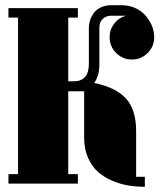

<svg xmlns="http://www.w3.org/2000/svg" viewBox="-20 -700 613 732"><path d="M300.8 -352.1H240.2V-36.1H276.9V0H12.2V-36.1H48.8V-632.8H12.2V-668.9H276.9V-632.8H240.2V-390.1H263.2Q288.6 -390.1 303.7 -406.2Q318.8 -422.4 318.8 -456.1V-594.2Q318.8 -607.9 323 -621.6Q327.1 -635.3 336.4 -648.9Q345.7 -662.6 363.5 -671.4Q381.3 -680.2 404.8 -680.2H442.9Q468.3 -680.2 489.5 -671.9Q510.7 -663.6 524.9 -650.6Q539.1 -637.7 549.1 -621.3Q559.1 -605 563.5 -588.9Q567.9 -572.8 567.9 -558.1Q567.9 -522.9 543 -498Q518.1 -473.1 482.9 -473.1Q447.8 -473.1 422.9 -498Q397.9 -522.9 397.9 -558.1Q397.9 -587.4 415.5 -610.1Q433.1 -632.8 460.9 -640.1H404.8Q384.3 -640.1 371.6 -627.9Q358.9 -615.7 358.9 -594.2V-456.1Q358.9 -410.2 338.9 -383.8Q421.9 -366.7 460.4 -324.2Q499 -281.7 499 -200.2V-25.9H532.2V12.2Q500.5 12.2 470.2 7.3Q439.9 2.4 408.4 -10.7Q377 -23.9 353.8 -44.4Q330.6 -64.9 315.7 -98.4Q300.8 -131.8 300.8 -174.8Z"/></svg>

Font: Lletraferida
Style: Heavy
Weight: 900
Designer: Josep Patau Bellart
Foundry: Josep Patau Bellart
Version: Version 1.000